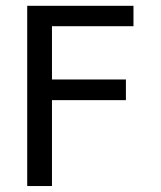

<svg xmlns="http://www.w3.org/2000/svg" viewBox="-20 -624 540 644"><path d="M71.3 -604.5H427.7V-536.1H154.3V-357.4H402.3V-288.1H154.3V0H71.3Z"/></svg>

Font: BabelStone Flags
Style: Regular
Weight: 400
Designer: Andrew West
Foundry: BabelStone
Version: Version 4.12